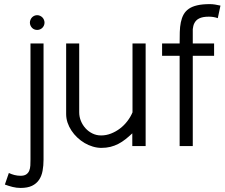

<svg xmlns="http://www.w3.org/2000/svg" viewBox="-20 -716 1101 941"><path d="M193.4 -502.9H129.4V66.4Q129.4 81.1 128.7 95.2Q127.9 109.4 123.3 120.6Q118.7 131.8 108.6 138.7Q98.6 145.5 80.6 145.5Q73.2 145.5 65.7 144.5Q58.1 143.6 51 141.8Q43.9 140.1 37.1 137.5Q30.3 134.8 23.4 131.8L3.9 188.5Q22 195.3 41.5 200.2Q61 205.1 80.6 205.1Q115.2 205.1 137 194.6Q158.7 184.1 171.4 165.3Q184.1 146.5 188.7 121.1Q193.4 95.7 193.4 66.4ZM198.2 -605Q198.2 -612.3 195.3 -619.1Q192.4 -626 187.5 -630.9Q182.6 -635.7 176 -638.7Q169.4 -641.6 162.1 -641.6Q154.8 -641.6 148.2 -638.7Q141.6 -635.7 137 -630.9Q132.3 -626 129.4 -619.1Q126.5 -612.3 126.5 -605Q126.5 -597.7 129.4 -591.1Q132.3 -584.5 137 -579.6Q141.6 -574.7 148.2 -572Q154.8 -569.3 162.1 -569.3Q169.4 -569.3 176 -572Q182.6 -574.7 187.5 -579.6Q192.4 -584.5 195.3 -591.1Q198.2 -597.7 198.2 -605Z M693.8 -502.9H629.4V-165.5Q620.1 -143.1 604.2 -122.3Q588.4 -101.6 568.1 -86.2Q547.9 -70.8 524.2 -61.5Q500.5 -52.2 475.6 -52.2Q452.6 -52.2 433.1 -61.8Q413.6 -71.3 399.2 -87.2Q384.8 -103 376.5 -123.3Q368.2 -143.6 368.2 -165.5V-502.9H304.2V-157.2Q304.2 -135.7 311 -115.2Q317.9 -94.7 330.1 -76.2Q342.3 -57.6 358.9 -42Q375.5 -26.4 394.5 -15.1Q413.6 -3.9 434.8 2.4Q456.1 8.8 477.1 8.8Q501 8.8 521.5 3.7Q542 -1.5 560.3 -11Q578.6 -20.5 595.2 -33.7Q611.8 -46.9 628.4 -62.5V0H693.8Z M1060.5 -688.5Q1046.9 -691.9 1033.7 -693.8Q1020.5 -695.8 1008.3 -695.8Q971.7 -695.8 946.5 -689.9Q921.4 -684.1 905 -672.6Q888.7 -661.1 879.6 -644.5Q870.6 -627.9 866.2 -606.4Q861.8 -585 861.1 -558.8Q860.4 -532.7 860.4 -502.9H774.4V-442.4H860.4V0H924.8V-442.4H1029.3V-502.9H924.8V-573.2Q925.8 -581.1 927.5 -588.6Q929.2 -596.2 932.9 -603Q936.5 -609.9 942.1 -615.7Q947.8 -621.6 956.3 -625.7Q964.8 -629.9 976.3 -632.1Q987.8 -634.3 1003.4 -634.3Q1014.6 -634.3 1025.6 -632.6Q1036.6 -630.9 1047.4 -627Z"/></svg>

Font: Saysettha
Style: Regular
Weight: 400
Designer: John M. Durdin
Foundry: Lao Script for Windows
Version: Version 2.201